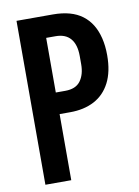

<svg xmlns="http://www.w3.org/2000/svg" viewBox="-83 -785 609 841"><g transform="rotate(-10 221.5 -364.5)"><path d="M50 0V-729H212Q253 -729 285.5 -720Q318 -711 342 -693Q366 -675 382 -649Q398 -623 406.5 -588.5Q415 -554 415 -512Q415 -439 390 -390.5Q365 -342 319.5 -318Q274 -294 212 -294H150V-390H207Q254 -390 275 -418.5Q296 -447 296 -493V-529Q296 -580 273.5 -606.5Q251 -633 207 -633H165V0Z"/></g></svg>

Font: Hubot Sans Condensed SemiBold
Style: Regular
Weight: 600
Width: 3
Designer: Deni Anggara
Foundry: GitHub, Inc., Subsidiary of Microsoft Corporation
Version: Version 2.000